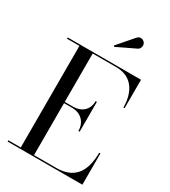

<svg xmlns="http://www.w3.org/2000/svg" viewBox="-231 -1086 1059 1198"><g transform="rotate(30 298.5 -487.5)"><path d="M438 -908.5C454.5 -916.5 461 -941 451.5 -957.5C442 -974 414.5 -985 395.5 -963L298 -850.5L303.5 -844ZM373 -278H382V-493H373C373 -426 325.5 -392.5 268.5 -392.5H208.5V-741H378.5C495.5 -741 543 -652 543 -545H551.5V-750H23.5V-741H113V-9H23.5V0H562V-225H553C553 -98 505.5 -9 368.5 -9H208.5V-383.5H268.5C325.5 -383.5 373 -345 373 -278Z"/></g></svg>

Font: Bodoni* 24
Style: Regular
Weight: 400
Version: Version 2.3